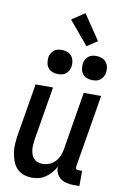

<svg xmlns="http://www.w3.org/2000/svg" viewBox="-104 -1029 709 1096"><g transform="rotate(10 250.0 -481.0)"><path d="M163 8Q136 8 112 -0.5Q88 -9 72 -27Q56 -45 47.5 -68.5Q39 -92 35.5 -117.5Q32 -143 34 -169Q36 -195 40 -221L90 -520H191L139 -207Q137 -193 136 -178.5Q135 -164 136.5 -150Q138 -136 142.5 -123Q147 -110 156 -100Q165 -90 178 -85Q191 -80 206 -80Q225 -80 244.5 -87Q264 -94 278.5 -109Q293 -124 301.5 -143Q310 -162 313 -181L369 -520H470L400 -100Q400 -96 400 -92Q400 -88 402.5 -85Q405 -82 409 -81Q413 -80 418 -80H437V8H403Q382 8 362.5 3.5Q343 -1 328 -12Q313 -23 304 -41Q295 -59 297 -80Q287 -61 273 -44.5Q259 -28 241 -15.5Q223 -3 203 2.5Q183 8 163 8ZM405 -600Q388 -600 372.5 -606Q357 -612 347.5 -624.5Q338 -637 335.5 -653.5Q333 -670 335 -687Q337 -698 343.5 -709Q350 -720 359.5 -727.5Q369 -735 381 -737.5Q393 -740 404 -740Q421 -740 436.5 -734Q452 -728 461.5 -715.5Q471 -703 474 -686.5Q477 -670 474 -653Q472 -642 465.5 -631Q459 -620 449.5 -612.5Q440 -605 428 -602.5Q416 -600 405 -600ZM205 -600Q188 -600 172.5 -606Q157 -612 147.5 -624.5Q138 -637 135.5 -653.5Q133 -670 135 -687Q137 -698 143.5 -709Q150 -720 159.5 -727.5Q169 -735 181 -737.5Q193 -740 204 -740Q221 -740 236.5 -734Q252 -728 261.5 -715.5Q271 -703 274 -686.5Q277 -670 274 -653Q272 -642 265.5 -631Q259 -620 249.5 -612.5Q240 -605 228 -602.5Q216 -600 205 -600ZM338 -785 225 -920 300 -970 398 -825Z"/></g></svg>

Font: Iosevka Term Curly Semibold
Style: Italic
Weight: 600
Italic angle: -9°
Designer: Belleve Invis
Foundry: Belleve Invis
Version: Version 32.3.0